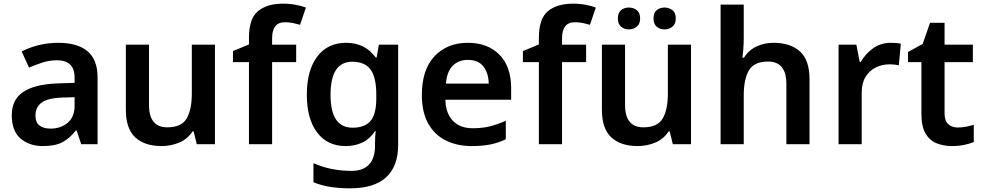

<svg xmlns="http://www.w3.org/2000/svg" viewBox="-20 -785 5348 1045"><path d="M297 -552Q402 -552 456.5 -506Q511 -460 511 -364V0H422L397 -75H393Q358 -31 319 -10.5Q280 10 213 10Q140 10 92 -31Q44 -72 44 -158Q44 -242 105.5 -284Q167 -326 292 -331L386 -334V-361Q386 -412 361 -434.5Q336 -457 291 -457Q250 -457 212.5 -445Q175 -433 138 -417L98 -505Q138 -526 189.5 -539Q241 -552 297 -552ZM320 -254Q237 -251 205 -225.5Q173 -200 173 -157Q173 -118 195.5 -101.5Q218 -85 255 -85Q310 -85 348 -116.5Q386 -148 386 -210V-256Z M1150 -542V0H1051L1034 -70H1028Q1001 -28 955.5 -9Q910 10 859 10Q768 10 716.5 -37Q665 -84 665 -188V-542H791V-213Q791 -92 891 -92Q967 -92 995.5 -139.5Q1024 -187 1024 -277V-542Z M1592 -447H1461V0H1335V-447H1248V-507L1335 -543V-580Q1335 -684 1384.5 -724.5Q1434 -765 1520 -765Q1559 -765 1591.5 -758.5Q1624 -752 1645 -744L1613 -650Q1596 -655 1575.5 -659.5Q1555 -664 1531 -664Q1495 -664 1478 -641.5Q1461 -619 1461 -577V-542H1592Z M1864 -552Q1967 -552 2025 -472H2030L2042 -542H2147V4Q2147 120 2081.5 180Q2016 240 1886 240Q1828 240 1779 232.5Q1730 225 1686 207V103Q1779 145 1894 145Q1956 145 1988.5 110.5Q2021 76 2021 10V-4Q2021 -19 2022 -39Q2023 -59 2025 -71H2021Q1993 -29 1952.5 -9.5Q1912 10 1861 10Q1762 10 1706 -64Q1650 -138 1650 -270Q1650 -402 1706.5 -477Q1763 -552 1864 -552ZM1897 -449Q1779 -449 1779 -268Q1779 -90 1899 -90Q1965 -90 1996.5 -126.5Q2028 -163 2028 -250V-269Q2028 -365 1996.5 -407Q1965 -449 1897 -449Z M2526 -552Q2635 -552 2698.5 -487Q2762 -422 2762 -306V-242H2404Q2406 -168 2445 -127.5Q2484 -87 2553 -87Q2605 -87 2647 -97.5Q2689 -108 2733 -128V-27Q2693 -8 2650 1Q2607 10 2547 10Q2468 10 2406.5 -20.5Q2345 -51 2310.5 -113Q2276 -175 2276 -267Q2276 -406 2345 -479Q2414 -552 2526 -552ZM2526 -459Q2475 -459 2443.5 -426.5Q2412 -394 2407 -330H2640Q2639 -386 2611.5 -422.5Q2584 -459 2526 -459Z M3170 -447H3039V0H2913V-447H2826V-507L2913 -543V-580Q2913 -684 2962.5 -724.5Q3012 -765 3098 -765Q3137 -765 3169.5 -758.5Q3202 -752 3223 -744L3191 -650Q3174 -655 3153.5 -659.5Q3133 -664 3109 -664Q3073 -664 3056 -641.5Q3039 -619 3039 -577V-542H3170Z M3741 -542V0H3642L3625 -70H3619Q3592 -28 3546.5 -9Q3501 10 3450 10Q3359 10 3307.5 -37Q3256 -84 3256 -188V-542H3382V-213Q3382 -92 3482 -92Q3558 -92 3586.5 -139.5Q3615 -187 3615 -277V-542ZM3343 -684Q3343 -716 3360.5 -730Q3378 -744 3403 -744Q3427 -744 3445.5 -730Q3464 -716 3464 -684Q3464 -654 3445.5 -639.5Q3427 -625 3403 -625Q3378 -625 3360.5 -639.5Q3343 -654 3343 -684ZM3537 -684Q3537 -716 3554.5 -730Q3572 -744 3597 -744Q3621 -744 3639.5 -730Q3658 -716 3658 -684Q3658 -654 3639.5 -639.5Q3621 -625 3597 -625Q3572 -625 3554.5 -639.5Q3537 -654 3537 -684Z M4028 -579Q4028 -547 4025.5 -516.5Q4023 -486 4021 -471H4029Q4055 -512 4097 -532Q4139 -552 4190 -552Q4282 -552 4334 -505Q4386 -458 4386 -353V0H4260V-328Q4260 -450 4160 -450Q4084 -450 4056 -402Q4028 -354 4028 -265V0H3902V-760H4028Z M4828 -552Q4841 -552 4856.5 -551Q4872 -550 4883 -547L4872 -430Q4862 -432 4848 -433.5Q4834 -435 4823 -435Q4783 -435 4748 -418.5Q4713 -402 4691.5 -367.5Q4670 -333 4670 -281V0H4544V-542H4641L4659 -448H4665Q4689 -491 4731 -521.5Q4773 -552 4828 -552Z M5193 -91Q5216 -91 5238.5 -95.5Q5261 -100 5280 -106V-12Q5260 -3 5228 3.5Q5196 10 5161 10Q5115 10 5077 -5.5Q5039 -21 5017 -59Q4995 -97 4995 -165V-447H4922V-502L5002 -546L5042 -661H5121V-542H5275V-447H5121V-166Q5121 -128 5141 -109.5Q5161 -91 5193 -91Z"/></svg>

Font: Noto Sans Malayalam SemiBold
Style: Regular
Weight: 600
Designer: Jelle Bosma - Monotype Design Team
Foundry: Monotype Imaging Inc.
Version: Version 2.104; ttfautohint (v1.8.4.7-5d5b)